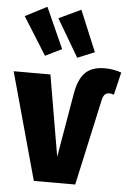

<svg xmlns="http://www.w3.org/2000/svg" viewBox="-68 -909 649 952"><g transform="rotate(5 256.0 -433.0)"><path d="M343 0H137L-10 -533H173L242 -129L296 -444Q308 -519 341.5 -553Q375 -587 439 -587Q483 -587 522 -573L495 -460Q485 -465 471 -465Q446 -465 438 -432ZM129 -866 220 -663 138 -623 21 -810ZM298 -866 383 -662 298 -627 188 -814Z"/></g></svg>

Font: Fira Sans Condensed ExtraBold
Style: Regular
Weight: 800
Width: 3
Designer: Carrois Corporate & Edenspiekermann AG
Foundry: Carrois Corporate GbR & Edenspiekermann AG
Version: Version 4.203